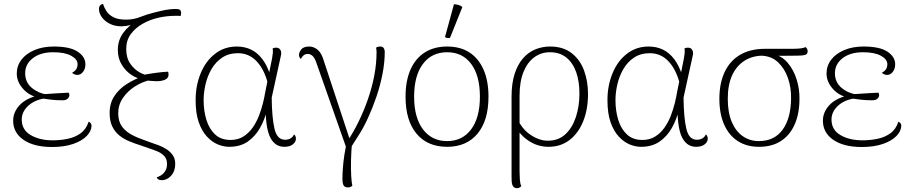

<svg xmlns="http://www.w3.org/2000/svg" viewBox="-20 -758 4762 1007"><path d="M253 13Q158 13 103.5 -24.5Q49 -62 49 -125Q49 -169 81.5 -205Q114 -241 177 -257L188 -245Q135 -254 101.5 -291.5Q68 -329 68 -372Q68 -413 92.5 -445Q117 -477 161 -495.5Q205 -514 262 -514Q347 -514 387.5 -487Q428 -460 428 -421Q428 -397 415.5 -381Q403 -365 385 -365Q378 -365 371 -368Q364 -371 358 -376Q376 -387 381.5 -397.5Q387 -408 387 -421Q387 -447 353.5 -465.5Q320 -484 259 -484Q193 -484 152.5 -453Q112 -422 112 -374Q112 -327 146 -298Q180 -269 227 -262L228 -244Q166 -237 130 -205Q94 -173 94 -131Q94 -77 141 -49.5Q188 -22 257 -22Q297 -22 335.5 -30Q374 -38 403 -59Q432 -80 445 -120Q453 -116 456.5 -110.5Q460 -105 460 -100Q460 -71 435 -45Q410 -19 363.5 -3Q317 13 253 13ZM307 -232Q275 -232 249.5 -235Q224 -238 205 -241L208 -264Q244 -267 276 -268.5Q308 -270 340 -272Q344 -266 344 -259Q344 -250 335.5 -241Q327 -232 307 -232Z M829 187Q807 187 802 172Q810 170 823 162.5Q836 155 846 140Q856 125 856 102Q856 76 841.5 60.5Q827 45 805.5 36Q784 27 762 20L716 4Q687 -5 658 -17Q629 -29 606 -47.5Q583 -66 569 -94.5Q555 -123 555 -165Q555 -217 580 -254.5Q605 -292 644.5 -317Q684 -342 726 -357V-343Q701 -345 671 -364Q641 -383 619.5 -417Q598 -451 598 -496Q598 -546 625.5 -584.5Q653 -623 700 -650L702 -640Q690 -633 664.5 -626.5Q639 -620 618 -620Q582 -620 555.5 -633.5Q529 -647 514 -668Q499 -689 499 -712Q499 -721 504 -728Q509 -735 520 -738Q526 -719 538 -700Q550 -681 574.5 -668Q599 -655 642 -655Q680 -655 715.5 -669Q751 -683 788 -692Q822 -701 849 -706Q876 -711 902 -711Q918 -711 924 -706Q930 -701 930 -690Q930 -686 929 -681.5Q928 -677 927 -674Q924 -675 915 -675Q906 -675 898 -675Q855 -675 810.5 -665Q766 -655 727.5 -633Q689 -611 665.5 -578.5Q642 -546 642 -501Q642 -454 663.5 -423.5Q685 -393 714 -377.5Q743 -362 767 -361V-338Q726 -329 687.5 -304.5Q649 -280 624.5 -244Q600 -208 600 -164Q600 -122 619 -95.5Q638 -69 669.5 -52Q701 -35 737 -23L778 -8Q791 -4 811 3.5Q831 11 851.5 23.5Q872 36 885.5 55Q899 74 899 102Q899 140 877.5 163.5Q856 187 829 187ZM800 -332Q788 -332 768 -334Q748 -336 731 -338V-365Q761 -371 798 -376Q835 -381 861 -382Q863 -379 863.5 -374.5Q864 -370 864 -366Q864 -349 846.5 -340.5Q829 -332 800 -332Z M1182 12Q1153 12 1122.5 -0.5Q1092 -13 1065.5 -41.5Q1039 -70 1022.5 -116.5Q1006 -163 1006 -233Q1006 -309 1032.5 -373.5Q1059 -438 1108 -476Q1157 -514 1222 -514Q1263 -514 1296.5 -498Q1330 -482 1356 -448Q1382 -414 1399 -359L1385 -320Q1366 -394 1326 -436.5Q1286 -479 1228 -479Q1180 -479 1145.5 -456Q1111 -433 1089.5 -396Q1068 -359 1058 -316Q1048 -273 1048 -233Q1048 -177 1062.5 -129.5Q1077 -82 1108 -53Q1139 -24 1189 -24Q1228 -24 1256.5 -42Q1285 -60 1305 -88.5Q1325 -117 1338 -150.5Q1351 -184 1359 -216.5Q1367 -249 1371 -274L1407 -452Q1410 -470 1411 -480.5Q1412 -491 1410 -504Q1413 -506 1417.5 -507Q1422 -508 1427 -508Q1440 -508 1446.5 -501.5Q1453 -495 1454.5 -485.5Q1456 -476 1453 -465L1405 -246Q1406 -142 1419.5 -83.5Q1433 -25 1475 -25Q1491 -25 1503.5 -32Q1516 -39 1522 -53Q1532 -46 1532 -30Q1532 -14 1516 -1Q1500 12 1471 12Q1424 12 1399 -34Q1374 -80 1373 -188L1380 -181Q1369 -132 1344 -87.5Q1319 -43 1279.5 -15.5Q1240 12 1182 12Z M1808 35 1800 28 1640 -427Q1631 -454 1619.5 -464.5Q1608 -475 1595 -475Q1580 -475 1571.5 -467Q1563 -459 1558 -449Q1554 -452 1551 -457.5Q1548 -463 1548 -471Q1548 -482 1559.5 -498Q1571 -514 1602 -514Q1626 -514 1646.5 -496.5Q1667 -479 1678 -440L1823 -1L1804 -20Q1835 -67 1862 -122.5Q1889 -178 1910 -238.5Q1931 -299 1943 -361.5Q1955 -424 1955 -486Q1955 -493 1954 -499.5Q1953 -506 1952 -508Q1955 -510 1961 -512Q1967 -514 1973 -514Q1988 -514 1993 -505Q1998 -496 1998 -487Q1998 -431 1986 -369.5Q1974 -308 1953.5 -248.5Q1933 -189 1909 -137Q1885 -85 1860 -47ZM1805 225Q1789 225 1782.5 215Q1776 205 1776 179Q1776 156 1778.5 121.5Q1781 87 1786.5 52.5Q1792 18 1797 -6L1826 -7Q1822 38 1821 83.5Q1820 129 1822 164.5Q1824 200 1828 216Q1824 220 1818 222.5Q1812 225 1805 225Z M2325 12Q2222 12 2164.5 -57Q2107 -126 2107 -251Q2107 -334 2133 -393Q2159 -452 2208 -483Q2257 -514 2325 -514Q2394 -514 2442 -483Q2490 -452 2516 -393Q2542 -334 2542 -251Q2542 -126 2484.5 -57Q2427 12 2325 12ZM2325 -18Q2405 -18 2451 -79.5Q2497 -141 2497 -251Q2497 -361 2451.5 -422.5Q2406 -484 2325 -484Q2244 -484 2198 -422.5Q2152 -361 2152 -251Q2152 -141 2198.5 -79.5Q2245 -18 2325 -18ZM2340 -559Q2335 -558 2326 -559Q2317 -560 2314 -564L2361 -736Q2374 -735 2385 -732Q2396 -729 2405 -721Z M2692 229Q2682 229 2676 224.5Q2670 220 2667 211Q2664 202 2663.5 190.5Q2663 179 2663 164V-251Q2663 -320 2679 -370Q2695 -420 2723 -452Q2751 -484 2787.5 -499Q2824 -514 2865 -514Q2934 -514 2978.5 -479Q3023 -444 3043.5 -387.5Q3064 -331 3064 -265Q3064 -185 3039 -122.5Q3014 -60 2967.5 -24Q2921 12 2857 12Q2798 12 2749 -22Q2700 -56 2673 -114L2691 -140Q2717 -81 2763 -50.5Q2809 -20 2853 -20Q2909 -20 2945.5 -54Q2982 -88 3000.5 -144.5Q3019 -201 3019 -268Q3019 -331 3002 -379.5Q2985 -428 2950.5 -456Q2916 -484 2864 -484Q2818 -484 2782 -457.5Q2746 -431 2725.5 -380.5Q2705 -330 2705 -255V139Q2705 160 2706.5 183Q2708 206 2714 218Q2712 221 2706 225Q2700 229 2692 229Z M3342 12Q3313 12 3282.5 -0.5Q3252 -13 3225.5 -41.5Q3199 -70 3182.5 -116.5Q3166 -163 3166 -233Q3166 -309 3192.5 -373.5Q3219 -438 3268 -476Q3317 -514 3382 -514Q3423 -514 3456.5 -498Q3490 -482 3516 -448Q3542 -414 3559 -359L3545 -320Q3526 -394 3486 -436.5Q3446 -479 3388 -479Q3340 -479 3305.5 -456Q3271 -433 3249.5 -396Q3228 -359 3218 -316Q3208 -273 3208 -233Q3208 -177 3222.5 -129.5Q3237 -82 3268 -53Q3299 -24 3349 -24Q3388 -24 3416.5 -42Q3445 -60 3465 -88.5Q3485 -117 3498 -150.5Q3511 -184 3519 -216.5Q3527 -249 3531 -274L3567 -452Q3570 -470 3571 -480.5Q3572 -491 3570 -504Q3573 -506 3577.5 -507Q3582 -508 3587 -508Q3600 -508 3606.5 -501.5Q3613 -495 3614.5 -485.5Q3616 -476 3613 -465L3565 -246Q3566 -142 3579.5 -83.5Q3593 -25 3635 -25Q3651 -25 3663.5 -32Q3676 -39 3682 -53Q3692 -46 3692 -30Q3692 -14 3676 -1Q3660 12 3631 12Q3584 12 3559 -34Q3534 -80 3533 -188L3540 -181Q3529 -132 3504 -87.5Q3479 -43 3439.5 -15.5Q3400 12 3342 12Z M3961 12Q3897 12 3850.5 -17.5Q3804 -47 3778.5 -103.5Q3753 -160 3753 -240Q3753 -322 3781 -381Q3809 -440 3862.5 -471Q3916 -502 3992 -502H4134Q4159 -502 4177 -504Q4195 -506 4205 -511Q4208 -509 4212 -503.5Q4216 -498 4216 -490Q4216 -473 4201.5 -469.5Q4187 -466 4158 -466L4040 -465L3982 -466Q3926 -466 3884 -439Q3842 -412 3819.5 -362Q3797 -312 3797 -240Q3797 -168 3818 -118.5Q3839 -69 3876 -43.5Q3913 -18 3960 -18Q4041 -18 4084.5 -77.5Q4128 -137 4129 -242Q4130 -299 4112.5 -349Q4095 -399 4060.5 -431.5Q4026 -464 3973 -466L4031 -475Q4078 -467 4110 -430Q4142 -393 4158 -342Q4174 -291 4173 -240Q4173 -162 4148 -105.5Q4123 -49 4076 -18.5Q4029 12 3961 12Z M4500 13Q4405 13 4350.5 -24.5Q4296 -62 4296 -125Q4296 -169 4328.5 -205Q4361 -241 4424 -257L4435 -245Q4382 -254 4348.5 -291.5Q4315 -329 4315 -372Q4315 -413 4339.5 -445Q4364 -477 4408 -495.5Q4452 -514 4509 -514Q4594 -514 4634.5 -487Q4675 -460 4675 -421Q4675 -397 4662.5 -381Q4650 -365 4632 -365Q4625 -365 4618 -368Q4611 -371 4605 -376Q4623 -387 4628.5 -397.5Q4634 -408 4634 -421Q4634 -447 4600.5 -465.5Q4567 -484 4506 -484Q4440 -484 4399.5 -453Q4359 -422 4359 -374Q4359 -327 4393 -298Q4427 -269 4474 -262L4475 -244Q4413 -237 4377 -205Q4341 -173 4341 -131Q4341 -77 4388 -49.5Q4435 -22 4504 -22Q4544 -22 4582.5 -30Q4621 -38 4650 -59Q4679 -80 4692 -120Q4700 -116 4703.5 -110.5Q4707 -105 4707 -100Q4707 -71 4682 -45Q4657 -19 4610.5 -3Q4564 13 4500 13ZM4554 -232Q4522 -232 4496.5 -235Q4471 -238 4452 -241L4455 -264Q4491 -267 4523 -268.5Q4555 -270 4587 -272Q4591 -266 4591 -259Q4591 -250 4582.5 -241Q4574 -232 4554 -232Z"/></svg>

Font: Arima ExtraLight
Style: Regular
Weight: 250
Designer: Joana Correia and Natanael Gama
Foundry: NDISCOVER
Version: Version 1.101;gftools[0.9.23]